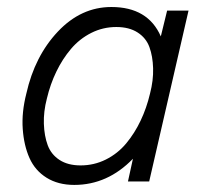

<svg xmlns="http://www.w3.org/2000/svg" viewBox="-20 -518 589 548"><path d="M457 -487.8H518.1L405.8 0H345.2L359.4 -64.9Q287.1 9.8 191.9 9.8Q146 9.8 113 -10.7Q80.1 -31.2 64.2 -66.9Q48.3 -102.5 44.9 -149.9Q41.5 -197.3 55.2 -251Q79.1 -357.9 145.3 -428Q211.4 -498 297.9 -498Q402.3 -498 439 -414.1ZM408.2 -251Q418 -288.6 417 -323Q416 -357.4 406.5 -383.5Q397 -409.7 372.8 -425.3Q348.6 -440.9 312 -440.9Q273.9 -440.9 240.5 -424.1Q207 -407.2 182.6 -378.4Q158.2 -349.6 140.9 -313.7Q123.5 -277.8 113.8 -236.8Q104 -199.2 105.2 -164.6Q106.4 -129.9 116.2 -103.5Q126 -77.1 149.9 -61.5Q173.8 -45.9 210 -45.9Q248.5 -45.9 282.2 -62.7Q315.9 -79.6 340.1 -108.6Q364.3 -137.7 381.3 -173.6Q398.4 -209.5 408.2 -251Z"/></svg>

Font: HK Grotesk Light Italic
Style: Regular
Weight: 300
Italic angle: -13°
Designer: Alfredo Marco Pradil and Stefan Peev
Foundry: Hanken Design Co.
Version: Version 1.000;PS 001.000;hotconv 1.0.88;makeotf.lib2.5.64775